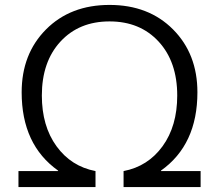

<svg xmlns="http://www.w3.org/2000/svg" viewBox="-20 -760 890 780"><path d="M782 -385Q782 -172 634 -67V-65H795V0H482V-65Q581 -84 640.5 -166Q700 -248 700 -372Q700 -509 624.5 -591Q549 -673 425 -673Q301 -673 225.5 -591Q150 -509 150 -372Q150 -248 209.5 -166Q269 -84 368 -65V0H55V-65H216V-67Q68 -172 68 -385Q68 -541 167 -640.5Q266 -740 425 -740Q584 -740 683 -640.5Q782 -541 782 -385Z"/></svg>

Font: Mplus 1p
Style: Regular
Weight: 400
Version: Version 1.061